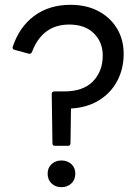

<svg xmlns="http://www.w3.org/2000/svg" viewBox="-20 -768 578 798"><path d="M208 -162Q198 -162 198 -173L195 -377Q195 -388 206 -388H246Q326 -388 366.5 -430Q407 -472 407 -537Q407 -593 370 -629.5Q333 -666 268 -666Q156 -666 113 -552Q108 -542 99 -545L40 -561Q30 -564 33 -574Q61 -657 123 -702.5Q185 -748 273 -748Q339 -748 388.5 -722Q438 -696 466 -650Q494 -604 494 -544Q494 -483 468 -433Q442 -383 393 -352Q344 -321 275 -317L273 -173Q273 -162 263 -162ZM235 10Q211 10 194.5 -5.5Q178 -21 178 -46Q178 -71 194.5 -86Q211 -101 235 -101Q260 -101 276.5 -86Q293 -71 293 -46Q293 -21 276.5 -5.5Q260 10 235 10Z"/></svg>

Font: LINE Seed Sans App
Style: Regular
Weight: 400
Designer: LINE VX Design & Dalton Maag Ltd & Sandoll Inc
Foundry: Dalton Maag Ltd
Version: Version 1.003